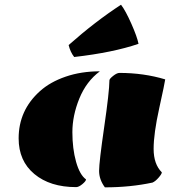

<svg xmlns="http://www.w3.org/2000/svg" viewBox="-20 -804 790 825"><path d="M635.3 -19.5Q540 1 430.7 1Q405.8 -32.7 405.8 -69.8Q405.8 -106.9 427.7 -258.1Q449.7 -409.2 450.2 -459Q450.2 -465.3 466.3 -478Q482.4 -490.7 493.2 -490.7Q597.7 -490.7 689.9 -462.9Q688 -447.3 664.1 -338.6Q640.1 -230 640.1 -164.3Q640.1 -98.6 675.3 -63.5Q675.3 -56.6 661.6 -40.8Q647.9 -24.9 635.3 -19.5ZM409.2 -497.6Q351.1 -454.6 321 -380.9Q291 -307.1 291 -236.1Q291 -165 306.9 -108.6Q322.8 -52.2 349.6 -33.2Q349.6 -25.9 334 -12.9Q318.4 0 307.1 0Q195.3 0 127.7 -56.2Q60.1 -112.3 60.1 -209.5Q60.1 -330.1 151.4 -412.1Q195.3 -451.7 262 -474.6Q328.6 -497.6 409.2 -497.6ZM298.8 -559.1Q282.2 -580.1 274.9 -610.4Q389.6 -711.9 500 -783.7Q519.5 -758.3 544.4 -702.1Q569.3 -646 575.2 -615.7Q465.3 -578.1 298.8 -559.1Z"/></svg>

Font: Emblema One
Style: Regular
Weight: 400
Designer: Riccardo De Franceschi
Foundry: Riccardo De Franceschi
Version: Version 1.003